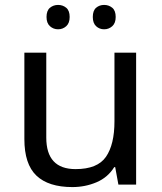

<svg xmlns="http://www.w3.org/2000/svg" viewBox="-20 -750 658 780"><path d="M533 -536V0H461L448 -71H444Q418 -29 372 -9.5Q326 10 274 10Q177 10 128 -36.5Q79 -83 79 -185V-536H168V-191Q168 -63 287 -63Q376 -63 410.5 -113Q445 -163 445 -257V-536ZM169 -681Q169 -707 183 -718.5Q197 -730 216 -730Q235 -730 249 -718.5Q263 -707 263 -681Q263 -656 249 -643.5Q235 -631 216 -631Q197 -631 183 -643.5Q169 -656 169 -681ZM357 -681Q357 -707 370.5 -718.5Q384 -730 403 -730Q422 -730 436 -718.5Q450 -707 450 -681Q450 -656 436 -643.5Q422 -631 403 -631Q384 -631 370.5 -643.5Q357 -656 357 -681Z"/></svg>

Font: Noto Sans Tirhuta
Style: Regular
Weight: 400
Designer: Monotype Design Team
Foundry: Monotype Imaging Inc.
Version: Version 2.003; ttfautohint (v1.8.4.7-5d5b)